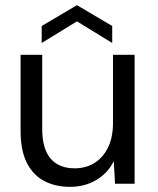

<svg xmlns="http://www.w3.org/2000/svg" viewBox="-20 -714 613 746"><path d="M252 12Q194 12 150.5 -11.5Q107 -35 83.5 -83Q60 -131 60 -204V-501H144V-213Q144 -136 176.5 -98Q209 -60 270 -60Q313 -60 346.5 -80.5Q380 -101 399.5 -140.5Q419 -180 419 -236V-501H503V0H427L422 -88Q399 -41 354 -14.5Q309 12 252 12ZM142 -547V-613L279 -694L416 -613V-547L279 -631Z"/></svg>

Font: DVN - DM Sans
Style: Regular
Weight: 400
Designer: Colophon Foundry, Jonny Pinhorn
Foundry: Colophon Foundry
Version: Version 4.004;gftools[0.9.30]